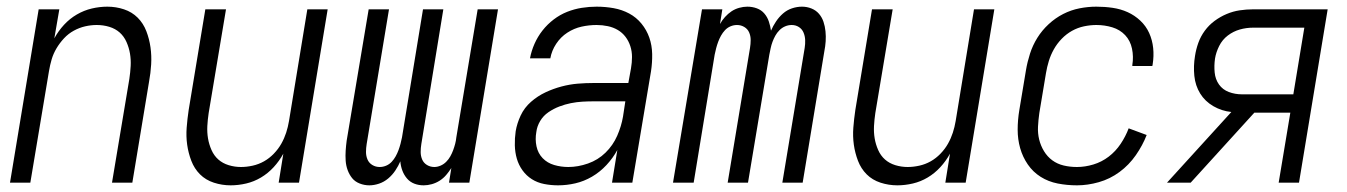

<svg xmlns="http://www.w3.org/2000/svg" viewBox="-20 -548 4040 576"><path d="M10 0 96 -520H158L143 -433Q155 -455 172 -473.5Q189 -492 210.5 -504.5Q232 -517 255.5 -522.5Q279 -528 302 -528Q328 -528 352 -520Q376 -512 393 -495Q410 -478 419 -454.5Q428 -431 431.5 -406Q435 -381 433.5 -355Q432 -329 427 -302L377 0H316L368 -311Q371 -331 372 -350Q373 -369 370 -387Q367 -405 359.5 -422Q352 -439 339 -450.5Q326 -462 308 -467.5Q290 -473 270 -473Q253 -473 235.5 -469Q218 -465 201.5 -456Q185 -447 172 -433Q159 -419 149.5 -403Q140 -387 135 -370Q130 -353 127 -335L71 0Z M672 8Q646 8 621.5 0Q597 -8 580 -25Q563 -42 554 -65.5Q545 -89 541.5 -114Q538 -139 540 -165Q542 -191 546 -218L596 -520H658L606 -209Q603 -189 602 -170Q601 -151 604 -133Q607 -115 614.5 -98Q622 -81 635 -69.5Q648 -58 666 -52.5Q684 -47 703 -47Q720 -47 738 -51Q756 -55 772 -64Q788 -73 801.5 -87Q815 -101 824 -117Q833 -133 838.5 -150Q844 -167 847 -185L902 -520H963L877 0H816L830 -87Q818 -65 801 -46.5Q784 -28 763 -15.5Q742 -3 718.5 2.5Q695 8 672 8Z M1088 8Q1073 8 1059 2.5Q1045 -3 1036.5 -13.5Q1028 -24 1023 -37.5Q1018 -51 1017 -66Q1016 -81 1017 -96Q1018 -111 1020 -126L1086 -520H1147L1080 -116Q1078 -104 1078 -92Q1078 -80 1082.5 -69.5Q1087 -59 1097 -53Q1107 -47 1119 -47Q1129 -47 1138.5 -51Q1148 -55 1155 -62.5Q1162 -70 1167 -79Q1172 -88 1175.5 -97.5Q1179 -107 1181.5 -116.5Q1184 -126 1186 -136L1249 -520H1310L1244 -116Q1242 -104 1242 -92Q1242 -80 1246.5 -69.5Q1251 -59 1261 -53Q1271 -47 1283 -47Q1292 -47 1301.5 -51Q1311 -55 1318.5 -62.5Q1326 -70 1331 -79Q1336 -88 1339.5 -97.5Q1343 -107 1345.5 -116.5Q1348 -126 1349 -136L1413 -520H1474L1388 0H1327L1334 -44Q1327 -33 1318.5 -23Q1310 -13 1299 -6Q1288 1 1275.5 4.5Q1263 8 1251 8Q1236 8 1223 3Q1210 -2 1201 -12.5Q1192 -23 1187 -36.5Q1182 -50 1181 -64Q1175 -50 1166 -36.5Q1157 -23 1144.5 -12.5Q1132 -2 1117 3Q1102 8 1088 8Z M1654 8Q1633 8 1612.5 4Q1592 0 1575.5 -10.5Q1559 -21 1547.5 -37Q1536 -53 1530.5 -72Q1525 -91 1524.5 -112Q1524 -133 1527 -154Q1531 -178 1542 -201.5Q1553 -225 1573 -242.5Q1593 -260 1616.5 -271Q1640 -282 1664.5 -288.5Q1689 -295 1713 -297Q1737 -299 1762 -299H1865L1873 -343Q1876 -360 1876 -377Q1876 -394 1871 -409.5Q1866 -425 1856.5 -437.5Q1847 -450 1833.5 -458Q1820 -466 1803.5 -469.5Q1787 -473 1770 -473Q1747 -473 1724.5 -468Q1702 -463 1682 -450Q1662 -437 1648.5 -416.5Q1635 -396 1631 -373H1570Q1574 -395 1583.5 -416.5Q1593 -438 1607.5 -456.5Q1622 -475 1641 -489.5Q1660 -504 1681.5 -512.5Q1703 -521 1725.5 -524.5Q1748 -528 1770 -528Q1796 -528 1821 -523.5Q1846 -519 1867.5 -507.5Q1889 -496 1904.5 -477Q1920 -458 1928 -435Q1936 -412 1936.5 -386Q1937 -360 1933 -334L1877 0H1816L1832 -98Q1819 -74 1799.5 -53Q1780 -32 1756 -18Q1732 -4 1706 2Q1680 8 1654 8ZM1685 -47Q1714 -47 1744 -57.5Q1774 -68 1796.5 -90Q1819 -112 1831.5 -140.5Q1844 -169 1849 -198L1856 -244H1762Q1744 -244 1727 -243Q1710 -242 1692.5 -238.5Q1675 -235 1658 -228.5Q1641 -222 1625.5 -211.5Q1610 -201 1600.5 -185Q1591 -169 1589 -152Q1585 -130 1589.5 -109Q1594 -88 1608 -73.5Q1622 -59 1642.5 -53Q1663 -47 1685 -47Z M1999 0 2086 -520H2147L2140 -476Q2146 -487 2155 -497Q2164 -507 2174.5 -514Q2185 -521 2197.5 -524.5Q2210 -528 2222 -528Q2237 -528 2250.5 -523Q2264 -518 2273 -507.5Q2282 -497 2286.5 -483.5Q2291 -470 2293 -456Q2299 -470 2308 -483.5Q2317 -497 2329 -507.5Q2341 -518 2356 -523Q2371 -528 2386 -528Q2401 -528 2414.5 -522.5Q2428 -517 2437 -506.5Q2446 -496 2450.5 -482.5Q2455 -469 2456.5 -454Q2458 -439 2457 -424Q2456 -409 2453 -394L2388 0H2327L2394 -404Q2396 -416 2395.5 -428Q2395 -440 2390.5 -450.5Q2386 -461 2376.5 -467Q2367 -473 2355 -473Q2345 -473 2335.5 -469Q2326 -465 2318.5 -457.5Q2311 -450 2306 -441Q2301 -432 2297.5 -422.5Q2294 -413 2292 -403.5Q2290 -394 2288 -384L2224 0H2163L2230 -404Q2232 -416 2232 -428Q2232 -440 2227.5 -450.5Q2223 -461 2213 -467Q2203 -473 2191 -473Q2181 -473 2171.5 -469Q2162 -465 2155 -457.5Q2148 -450 2143 -441Q2138 -432 2134.5 -422.5Q2131 -413 2128.5 -403.5Q2126 -394 2124 -384L2061 0Z M2672 8Q2646 8 2621.5 0Q2597 -8 2580 -25Q2563 -42 2554 -65.5Q2545 -89 2541.5 -114Q2538 -139 2540 -165Q2542 -191 2546 -218L2596 -520H2658L2606 -209Q2603 -189 2602 -170Q2601 -151 2604 -133Q2607 -115 2614.5 -98Q2622 -81 2635 -69.5Q2648 -58 2666 -52.5Q2684 -47 2703 -47Q2720 -47 2738 -51Q2756 -55 2772 -64Q2788 -73 2801.5 -87Q2815 -101 2824 -117Q2833 -133 2838.5 -150Q2844 -167 2847 -185L2902 -520H2963L2877 0H2816L2830 -87Q2818 -65 2801 -46.5Q2784 -28 2763 -15.5Q2742 -3 2718.5 2.5Q2695 8 2672 8Z M3211 8Q3181 8 3153 2.5Q3125 -3 3102 -17.5Q3079 -32 3063.5 -54.5Q3048 -77 3040.5 -103.5Q3033 -130 3033 -159Q3033 -188 3038 -218L3058 -338Q3062 -362 3070 -387Q3078 -412 3092 -434.5Q3106 -457 3126 -475.5Q3146 -494 3169.5 -506Q3193 -518 3218.5 -523Q3244 -528 3269 -528Q3294 -528 3318 -524.5Q3342 -521 3363 -511.5Q3384 -502 3401 -486Q3418 -470 3427.5 -449Q3437 -428 3439.5 -404Q3442 -380 3438 -355Q3438 -354 3437.5 -352.5Q3437 -351 3437 -350H3377Q3377 -351 3377 -352Q3377 -353 3377 -353Q3381 -378 3376 -402Q3371 -426 3355.5 -442.5Q3340 -459 3317 -466Q3294 -473 3269 -473Q3251 -473 3232 -469Q3213 -465 3196 -455.5Q3179 -446 3165 -431.5Q3151 -417 3141.5 -400Q3132 -383 3126.5 -365Q3121 -347 3118 -329L3098 -209Q3095 -188 3094 -168Q3093 -148 3097.5 -129.5Q3102 -111 3112 -94.5Q3122 -78 3137 -67Q3152 -56 3171 -51.5Q3190 -47 3211 -47Q3235 -47 3260 -54.5Q3285 -62 3306 -78Q3327 -94 3342 -116.5Q3357 -139 3366 -163L3420 -143Q3408 -112 3387.5 -82.5Q3367 -53 3338.5 -32Q3310 -11 3276.5 -1.5Q3243 8 3211 8Z M3481 0 3674 -212Q3645 -215 3620 -229.5Q3595 -244 3580.5 -267.5Q3566 -291 3563 -320.5Q3560 -350 3565 -380Q3568 -400 3575 -419.5Q3582 -439 3594.5 -456Q3607 -473 3624 -485.5Q3641 -498 3660 -506Q3679 -514 3699 -517Q3719 -520 3739 -520H3963L3877 0H3816L3851 -210H3743L3552 0ZM3860 -265 3893 -465H3739Q3719 -465 3699.5 -459.5Q3680 -454 3663.5 -441.5Q3647 -429 3637.5 -410Q3628 -391 3625 -372Q3622 -351 3624 -330.5Q3626 -310 3637 -294.5Q3648 -279 3666.5 -272Q3685 -265 3706 -265Z"/></svg>

Font: Iosevka SS04 Light
Style: Italic
Weight: 300
Italic angle: -9°
Monospace: yes
Designer: Belleve Invis
Foundry: Belleve Invis
Version: Version 19.0.0; ttfautohint (v1.8.4)